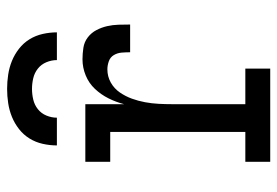

<svg xmlns="http://www.w3.org/2000/svg" viewBox="-140 -640 780 540"><g transform="rotate(-90 250.0 -370.0)"><path d="M65 0V-70H149V-450H65V-520H227V-411Q233 -434 243.5 -455Q254 -476 270 -493Q286 -510 308 -519Q330 -528 353 -528Q369 -528 385.5 -525.5Q402 -523 415 -513Q428 -503 435.5 -488.5Q443 -474 446.5 -458.5Q450 -443 450.5 -426.5Q451 -410 451 -394H373Q373 -406 372 -418Q371 -430 365 -440Q359 -450 347.5 -454Q336 -458 325 -458Q305 -458 288 -448.5Q271 -439 260 -423Q249 -407 242.5 -389Q236 -371 232.5 -352Q229 -333 228 -314Q227 -295 227 -276V-70H327V0ZM111 -600Q111 -620 115.5 -640Q120 -660 130.5 -677Q141 -694 157 -706.5Q173 -719 191.5 -726.5Q210 -734 230 -737Q250 -740 270 -740Q290 -740 310 -737Q330 -734 348.5 -726.5Q367 -719 383 -706.5Q399 -694 409.5 -677Q420 -660 424.5 -640Q429 -620 429 -600H351Q351 -615 345 -629.5Q339 -644 327 -653.5Q315 -663 300 -666.5Q285 -670 270 -670Q255 -670 240 -666.5Q225 -663 213 -653.5Q201 -644 195 -629.5Q189 -615 189 -600Z"/></g></svg>

Font: Iosevka Gothic
Style: Regular
Weight: 400
Monospace: yes
Designer: Belleve Invis
Foundry: Belleve Invis
Version: Version 15.5.1; ttfautohint (v1.8.4)